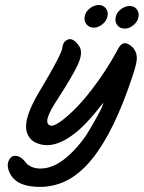

<svg xmlns="http://www.w3.org/2000/svg" viewBox="-20 -731 576 770"><path d="M356 -620.1Q337.4 -620.1 326.7 -633.8Q315.9 -647.5 319.8 -666Q323.2 -684.1 340.3 -697.5Q357.4 -710.9 376 -710.9Q394 -710.9 404.5 -697.5Q415 -684.1 411.1 -666Q407.7 -647.5 390.9 -633.8Q374 -620.1 356 -620.1ZM480 -616.2Q461.4 -616.2 450.7 -629.9Q439.9 -643.6 443.8 -662.1Q447.3 -680.2 464.4 -693.6Q481.4 -707 500 -707Q518.1 -707 528.6 -693.6Q539.1 -680.2 535.2 -662.1Q531.7 -643.6 514.9 -629.9Q498 -616.2 480 -616.2ZM19 -37.1Q5.9 -64.9 14.6 -85.7Q23.4 -106.4 41.3 -106.2Q59.1 -106 75.2 -88.9Q84 -78.1 88.1 -73.5Q92.3 -68.8 105.5 -62.5Q118.7 -56.2 136.2 -55.2Q192.4 -52.2 250.5 -103Q308.6 -153.8 348.1 -226.1Q349.6 -229.5 361.8 -250.2Q374 -271 383.3 -289.6Q392.6 -308.1 395 -319.8Q324.2 -228.5 276.9 -193.8Q183.6 -122.6 113.8 -164.1Q78.6 -189.5 85.7 -240Q92.8 -290.5 144 -374Q226.6 -512.2 230 -539.1Q231.9 -557.6 241.7 -565.9Q251.5 -574.2 262.2 -574.2Q282.2 -570.8 298.8 -543.9Q313.5 -519 292.7 -473.1Q272 -427.2 210 -332Q195.3 -309.6 186 -292.2Q176.8 -274.9 172.9 -263.4Q168.9 -252 169.4 -244.1Q169.9 -236.3 173.6 -232.4Q177.2 -228.5 184.1 -227.1Q196.8 -224.6 225.3 -245.4Q253.9 -266.1 290 -303.5Q326.2 -340.8 369.4 -400.4Q412.6 -460 449.2 -526.9Q461.9 -554.7 477.5 -557.4Q493.2 -560.1 514.2 -539.1L515.1 -538.1Q522.5 -526.4 524.7 -521.7Q526.9 -517.1 528.3 -504.4Q529.8 -491.7 525.4 -473.1Q521 -454.6 511.2 -424.8Q438 -202.6 348.1 -91.8Q245.1 35.2 104 16.1Q40 7.3 19 -37.1Z"/></svg>

Font: Florida Vibes
Style: Regular
Weight: 400
Italic angle: -30°
Designer: Turbologo.com
Foundry: Turbologo.com
Version: Version 1.000;hotconv 1.0.109;makeotfexe 2.5.65596